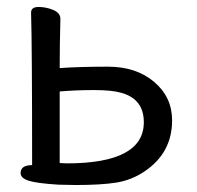

<svg xmlns="http://www.w3.org/2000/svg" viewBox="-20 -508 563 550"><path d="M171 -40Q392 -40 392 -158Q392 -224 328 -242Q301 -250 249.5 -250Q198 -250 151 -246V-41ZM197 22 147 21Q84 17 61.5 9.5Q39 2 39 -12Q39 -35 72 -35Q72 -375 69 -472Q69 -488 90.5 -488Q112 -488 132.5 -479.5Q153 -471 153 -454Q151 -380 151 -313Q209 -317 289.5 -317Q370 -317 421.5 -273.5Q473 -230 473 -163Q473 -70 394 -17Q357 8 313.5 15Q270 22 197 22Z"/></svg>

Font: LXGW WenKai Lite Medium
Style: Regular
Weight: 500
Designer: LXGW / Fontworks Inc.
Foundry: LXGW / Fontworks Inc.
Version: Version 1.511; March 25, 2025